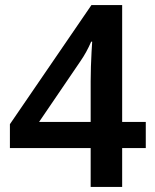

<svg xmlns="http://www.w3.org/2000/svg" viewBox="-20 -736 612 756"><path d="M554 -153H461V0H337V-153H19V-247L340 -716H461V-256H554ZM337 -416Q337 -443 338 -474Q339 -505 340.5 -531.5Q342 -558 343 -572H339Q321 -530 296 -494L134 -256H337Z"/></svg>

Font: Noto Sans Gujarati UI SemiBold
Style: Regular
Weight: 600
Designer: Jelle Bosma - Monotype Design Team, Universal Thirst
Foundry: Monotype Imaging Inc.
Version: Version 2.106; ttfautohint (v1.8.4.7-5d5b)